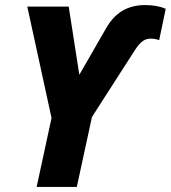

<svg xmlns="http://www.w3.org/2000/svg" viewBox="-20 -740 676 760"><path d="M125 0H284L344 -277L513 -540C539 -581 557 -587 578 -587C590 -587 603 -584 610 -581L636 -705C615 -715 584 -720 556 -720C484 -720 434 -690 397 -623L294 -444L252 -714H88L184 -273Z"/></svg>

Font: Noto Sans SemiCondensed ExtraBold
Style: Italic
Weight: 800
Width: 4
Italic angle: -12°
Designer: Monotype Design Team
Foundry: Monotype Imaging Inc.
Version: Version 2.013